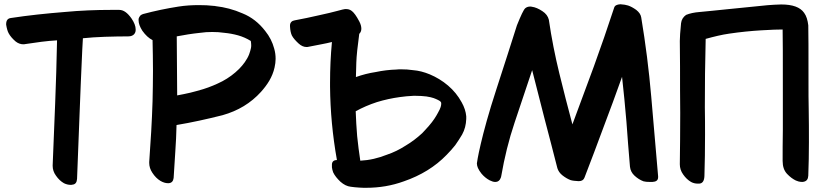

<svg xmlns="http://www.w3.org/2000/svg" viewBox="-20 -851 3860 899"><path d="M226.6 -77.1V-74.2C226.6 -58.6 231.4 -43 242.2 -28.3C252.9 -12.7 265.6 -1 279.3 6.8C289.1 11.7 299.8 14.6 311.5 14.6C313.5 14.6 315.4 14.6 318.4 13.7C333 12.7 339.8 2.9 340.8 -13.7L352.5 -315.4C356.4 -416 360.4 -517.6 365.2 -618.2L368.2 -671.9C399.4 -674.8 433.6 -677.7 470.7 -678.7C506.8 -679.7 543.9 -680.7 581.1 -680.7C608.4 -680.7 615.2 -699.2 615.2 -710V-713.9C615.2 -728.5 608.4 -746.1 595.7 -764.6C577.1 -791 558.6 -804.7 538.1 -804.7H502C429.7 -804.7 356.4 -801.8 283.2 -794.9C198.2 -788.1 113.3 -779.3 30.3 -766.6C15.6 -764.6 8.8 -754.9 8.8 -737.3V-735.4C11.7 -717.8 15.6 -704.1 20.5 -695.3C27.3 -682.6 38.1 -669.9 52.7 -657.2C63.5 -648.4 76.2 -643.6 88.9 -643.6C91.8 -643.6 94.7 -643.6 97.7 -644.5C122.1 -647.5 147.5 -651.4 173.8 -655.3C199.2 -658.2 223.6 -661.1 247.1 -662.1C245.1 -562.5 242.2 -463.9 238.3 -367.2L226.6 -77.1Z M693.4 -42C704.1 -25.4 716.8 -12.7 731.4 -3.9C743.2 2.9 754.9 6.8 766.6 6.8H769.5C783.2 5.9 791 -2 793 -17.6C795.9 -57.6 797.9 -98.6 800.8 -140.6C803.7 -181.6 805.7 -223.6 806.6 -265.6C877 -277.3 948.2 -293 1021.5 -311.5C1094.7 -332 1154.3 -368.2 1202.1 -420.9C1216.8 -437.5 1230.5 -455.1 1241.2 -473.6C1252 -492.2 1260.7 -512.7 1265.6 -535.2C1268.6 -548.8 1270.5 -562.5 1270.5 -575.2C1270.5 -591.8 1268.6 -607.4 1263.7 -624C1255.9 -653.3 1242.2 -680.7 1221.7 -706.1C1192.4 -744.1 1157.2 -771.5 1116.2 -788.1C1074.2 -806.6 1032.2 -817.4 989.3 -822.3C987.3 -823.2 985.4 -823.2 983.4 -823.2C959 -826.2 935.5 -827.1 911.1 -827.1C878.9 -827.1 847.7 -825.2 816.4 -820.3C759.8 -811.5 704.1 -799.8 649.4 -785.2C643.6 -783.2 638.7 -780.3 635.7 -776.4C632.8 -772.5 629.9 -767.6 628.9 -762.7V-755.9C628.9 -741.2 634.8 -725.6 646.5 -707C661.1 -686.5 676.8 -671.9 694.3 -663.1C695.3 -615.2 696.3 -567.4 696.3 -519.5C696.3 -471.7 695.3 -424.8 694.3 -377C691.4 -282.2 685.5 -187.5 678.7 -92.8V-87.9C678.7 -72.3 683.6 -56.6 693.4 -42ZM809.6 -404.3 807.6 -680.7C842.8 -687.5 878.9 -693.4 917 -697.3C935.5 -700.2 955.1 -701.2 973.6 -701.2C992.2 -701.2 1011.7 -700.2 1030.3 -697.3C1051.8 -695.3 1073.2 -691.4 1094.7 -685.5C1115.2 -679.7 1135.7 -670.9 1154.3 -659.2C1155.3 -652.3 1156.2 -646.5 1156.2 -639.6C1156.2 -635.7 1156.2 -631.8 1155.3 -627C1153.3 -617.2 1150.4 -607.4 1146.5 -596.7C1141.6 -584 1134.8 -572.3 1126 -559.6C1118.2 -548.8 1109.4 -538.1 1099.6 -528.3C1077.1 -505.9 1050.8 -486.3 1021.5 -470.7C993.2 -456.1 962.9 -443.4 931.6 -433.6C911.1 -427.7 891.6 -421.9 871.1 -417C850.6 -412.1 830.1 -408.2 809.6 -404.3Z M1574.2 0C1589.8 13.7 1605.5 21.5 1622.1 23.4C1634.8 25.4 1648.4 26.4 1661.1 27.3C1672.9 28.3 1684.6 28.3 1695.3 28.3C1755.9 28.3 1814.5 18.6 1871.1 -2C1950.2 -29.3 2017.6 -70.3 2071.3 -126C2085.9 -140.6 2098.6 -155.3 2111.3 -170.9C2123 -187.5 2133.8 -204.1 2143.6 -220.7C2156.2 -243.2 2162.1 -267.6 2163.1 -293.9V-306.6C2161.1 -328.1 2154.3 -349.6 2141.6 -372.1C2125 -402.3 2104.5 -427.7 2078.1 -450.2C2051.8 -472.7 2022.5 -490.2 1992.2 -502.9C1965.8 -513.7 1940.4 -520.5 1914.1 -522.5C1895.5 -525.4 1877 -526.4 1858.4 -526.4C1850.6 -526.4 1842.8 -526.4 1835.9 -525.4C1803.7 -524.4 1771.5 -520.5 1739.3 -513.7C1707 -508.8 1676.8 -501 1646.5 -490.2C1647.5 -514.6 1647.5 -538.1 1648.4 -558.6C1649.4 -589.8 1654.3 -634.8 1662.1 -692.4C1668.9 -699.2 1671.9 -707 1671.9 -716.8C1671.9 -726.6 1668.9 -738.3 1662.1 -751C1634.8 -802.7 1619.1 -808.6 1598.6 -808.6H1595.7C1587.9 -808.6 1546.9 -794.9 1472.7 -779.3C1434.6 -770.5 1397.5 -762.7 1360.4 -755.9C1346.7 -753.9 1338.9 -746.1 1337.9 -733.4V-726.6C1338.9 -709 1341.8 -695.3 1346.7 -684.6C1353.5 -671.9 1364.3 -660.2 1377.9 -647.5C1389.6 -636.7 1402.3 -630.9 1415 -630.9C1418 -630.9 1420.9 -630.9 1423.8 -631.8L1484.4 -643.6C1501 -646.5 1517.6 -650.4 1534.2 -654.3C1528.3 -591.8 1525.4 -528.3 1525.4 -464.8V-445.3C1526.4 -331.1 1537.1 -216.8 1557.6 -101.6C1543 -101.6 1535.2 -94.7 1534.2 -82V-74.2V-67.4C1535.2 -59.6 1537.1 -51.8 1540 -43.9C1546.9 -29.3 1558.6 -14.6 1574.2 0ZM1667 -98.6C1661.1 -136.7 1656.2 -175.8 1652.3 -213.9C1649.4 -252.9 1646.5 -292 1645.5 -330.1C1675.8 -346.7 1709 -361.3 1745.1 -373C1780.3 -383.8 1816.4 -391.6 1852.5 -396.5C1873 -399.4 1893.6 -401.4 1915 -402.3H1927.7C1944.3 -402.3 1960 -401.4 1976.6 -399.4C2007.8 -394.5 2016.6 -389.6 2031.2 -382.8C2037.1 -379.9 2042 -377 2044.9 -372.1C2045.9 -370.1 2045.9 -368.2 2045.9 -365.2C2045.9 -357.4 2043.9 -345.7 2030.3 -322.3C2021.5 -305.7 2008.8 -285.2 1988.3 -261.7C1977.5 -250 1967.8 -238.3 1957 -227.5C1932.6 -205.1 1907.2 -185.5 1878.9 -168.9C1851.6 -151.4 1822.3 -136.7 1790 -126C1770.5 -118.2 1751 -112.3 1730.5 -107.4C1709 -102.5 1687.5 -99.6 1667 -98.6Z M2234.4 -38.1C2245.1 -25.4 2257.8 -14.6 2272.5 -6.8C2282.2 -2 2291 1 2298.8 1C2302.7 1 2306.6 0 2309.6 -1C2314.5 -2.9 2317.4 -5.9 2320.3 -9.8C2323.2 -14.6 2326.2 -20.5 2327.1 -27.3C2341.8 -112.3 2362.3 -196.3 2389.6 -277.3C2417 -359.4 2444.3 -441.4 2471.7 -522.5C2491.2 -445.3 2510.7 -369.1 2530.3 -293C2550.8 -215.8 2570.3 -139.6 2589.8 -63.5C2593.8 -50.8 2601.6 -39.1 2614.3 -29.3C2627 -19.5 2638.7 -12.7 2651.4 -7.8C2660.2 -4.9 2671.9 -3.9 2687.5 -2.9H2691.4C2704.1 -2.9 2712.9 -8.8 2716.8 -19.5C2747.1 -97.7 2776.4 -175.8 2805.7 -254.9C2835.9 -334 2864.3 -412.1 2892.6 -491.2C2900.4 -421.9 2907.2 -351.6 2913.1 -281.2C2918 -210.9 2923.8 -140.6 2929.7 -70.3C2931.6 -53.7 2938.5 -40 2951.2 -28.3C2963.9 -16.6 2977.5 -7.8 2993.2 -2C3000 0 3010.7 1 3025.4 1H3034.2C3052.7 0 3061.5 -6.8 3061.5 -21.5V-25.4C3050.8 -149.4 3040 -274.4 3029.3 -398.4C3018.6 -522.5 3002.9 -646.5 2982.4 -769.5C2980.5 -782.2 2972.7 -793.9 2959 -804.7C2945.3 -814.5 2932.6 -821.3 2920.9 -825.2C2912.1 -828.1 2900.4 -830.1 2884.8 -831.1C2868.2 -830.1 2858.4 -825.2 2855.5 -814.5C2825.2 -722.7 2793.9 -630.9 2760.7 -540C2727.5 -449.2 2694.3 -359.4 2660.2 -268.6C2638.7 -348.6 2618.2 -428.7 2598.6 -508.8C2579.1 -588.9 2562.5 -671.9 2549.8 -758.8C2545.9 -774.4 2536.1 -788.1 2519.5 -798.8C2502 -810.5 2485.4 -817.4 2470.7 -819.3C2467.8 -820.3 2464.8 -820.3 2461.9 -820.3C2453.1 -820.3 2445.3 -817.4 2439.5 -812.5C2431.6 -805.7 2418.9 -778.3 2400.4 -732.4C2373 -645.5 2340.8 -545.9 2304.7 -434.6C2230.5 -208 2212.9 -89.8 2212.9 -85.9C2212.9 -79.1 2214.8 -71.3 2217.8 -64.5C2221.7 -55.7 2227.5 -46.9 2234.4 -38.1Z M3178.7 -34.2C3189.5 -18.6 3202.1 -6.8 3215.8 1C3224.6 5.9 3235.4 8.8 3247.1 8.8H3253.9C3269.5 7.8 3277.3 -3.9 3278.3 -26.4C3280.3 -87.9 3281.2 -152.3 3281.2 -221.7C3281.2 -262.7 3281.2 -304.7 3280.3 -348.6C3280.3 -452.1 3281.2 -558.6 3284.2 -668.9C3323.2 -679.7 3359.4 -688.5 3393.6 -693.4C3446.3 -701.2 3496.1 -706.1 3543.9 -709C3590.8 -711.9 3624 -712.9 3644.5 -712.9C3645.5 -682.6 3645.5 -580.1 3645.5 -406.2V-242.2C3644.5 -188.5 3644.5 -140.6 3644.5 -97.7C3644.5 -71.3 3651.4 -51.8 3665 -37.1C3678.7 -22.5 3692.4 -12.7 3706.1 -5.9C3725.6 2.9 3739.3 1 3743.2 0C3756.8 -2.9 3763.7 -11.7 3764.6 -28.3C3766.6 -80.1 3767.6 -131.8 3767.6 -184.6C3767.6 -236.3 3767.6 -288.1 3766.6 -339.8C3765.6 -377.9 3765.6 -419.9 3765.6 -467.8C3765.6 -614.3 3765.6 -702.1 3764.6 -732.4C3761.7 -756.8 3755.9 -776.4 3745.1 -791C3726.6 -817.4 3691.4 -830.1 3637.7 -830.1C3594.7 -829.1 3552.7 -825.2 3510.7 -820.3C3473.6 -816.4 3431.6 -812.5 3383.8 -807.6C3334 -802.7 3292 -797.9 3256.8 -794.9C3230.5 -793 3209 -788.1 3192.4 -781.2C3178.7 -771.5 3170.9 -758.8 3168.9 -742.2C3165 -703.1 3163.1 -675.8 3163.1 -659.2C3163.1 -625 3164.1 -586.9 3164.1 -541C3164.1 -467.8 3164.1 -394.5 3165 -321.3C3165 -235.4 3164.1 -155.3 3163.1 -82C3163.1 -65.4 3168 -48.8 3178.7 -34.2Z"/></svg>

Font: ChillSide Comic
Style: Regular
Weight: 400
Designer: Koroletov, Abay Emes
Version: Version 1.000